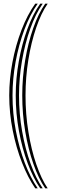

<svg xmlns="http://www.w3.org/2000/svg" viewBox="-20 -820 308 1040"><path d="M170.8 200Q131.2 142.5 99.4 61.4Q67.5 -19.8 48.8 -113.8Q30 -207.8 30 -303.2Q30 -391 47.4 -482.9Q64.8 -574.8 96.4 -657.4Q128 -740 170.8 -800H184.2Q143 -741.8 112.2 -659.9Q81.5 -578 64.6 -485.5Q47.8 -393 47.8 -303.2Q47.8 -206.5 65.8 -112.1Q83.8 -17.8 114.6 63Q145.5 143.8 184.2 200ZM197.8 200Q160 145 130 64.6Q100 -15.8 82.6 -110.5Q65.2 -205.2 65.2 -303.2Q65.2 -395 81.9 -488.1Q98.5 -581.2 128.2 -662.4Q158 -743.5 197.8 -800H211.2Q173 -745.5 144.1 -664.9Q115.2 -584.2 99.1 -490.6Q83 -397 83 -303.2Q83 -204 99.8 -108.9Q116.5 -13.8 145.5 66.2Q174.5 146.2 211.2 200ZM224.8 200Q189 147.8 161 68.2Q133 -11.2 116.8 -107Q100.5 -202.8 100.5 -303.2Q100.5 -399 116.2 -493.2Q132 -587.5 160 -667.4Q188 -747.2 224.8 -800H238.2Q203 -749 175.9 -669.8Q148.8 -590.5 133.5 -495.6Q118.2 -400.8 118.2 -303Q118.2 -201.5 133.9 -105.2Q149.5 -9 176.6 70.1Q203.8 149.2 238.2 200Z"/></svg>

Font: Big Shoulders Inline Text Medium
Style: Regular
Weight: 500
Designer: Patric King
Foundry: XO Type Co
Version: Version 1.000